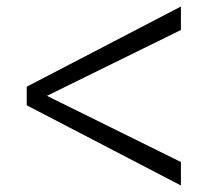

<svg xmlns="http://www.w3.org/2000/svg" viewBox="-20 -660 684 589"><path d="M535 -640V-568L124 -366L535 -163V-91L62 -337V-394Z"/></svg>

Font: Martel Light
Style: Regular
Weight: 300
Designer: Dan Reynolds
Foundry: Dan Reynolds
Version: Version 1.001; ttfautohint (v1.1) -l 5 -r 5 -G 72 -x 0 -D la